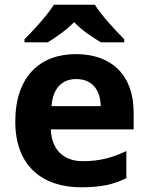

<svg xmlns="http://www.w3.org/2000/svg" viewBox="-20 -786 631 816"><path d="M383 -766H209C181 -721 121 -656 84 -619V-606H183C218 -628 260 -656 295 -692C329 -656 374 -627 409 -606H508V-619C472 -655 411 -721 383 -766ZM303 -556C149 -556 45 -460 45 -269C45 -80 161 10 325 10C409 10 463 -2 517 -29V-144C456 -115 402 -101 332 -101C248 -101 199 -152 196 -236H548V-308C548 -467 454 -556 303 -556ZM304 -450C374 -450 407 -401 408 -335H199C205 -414 246 -450 304 -450Z"/></svg>

Font: Noto Kufi Arabic
Style: Bold
Weight: 700
Designer: Monotype Design Team, David Williams, Khaled Hosny
Foundry: Google LLC
Version: Version 2.109